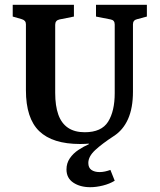

<svg xmlns="http://www.w3.org/2000/svg" viewBox="-20 -592 665 800"><path d="M314 8Q199 8 143.5 -45.5Q88 -99 88 -216V-491Q88 -507 71 -512L33 -523V-572H288V-523L228 -511Q210 -507 210 -489V-205Q210 -151 223 -114.5Q236 -78 263.5 -59.5Q291 -41 333 -41Q403 -41 430.5 -85Q458 -129 458 -204V-490Q458 -508 441 -511L380 -523V-572H592V-523L551 -512Q534 -508 534 -491V-210Q534 -142 513.5 -96Q493 -50 454 -25Q403 8 314 8ZM356 188Q314 188 285.5 169Q257 150 257 114Q257 88 271 67.5Q285 47 307 32.5Q329 18 350 9V3L454 -25Q405 7 376.5 33.5Q348 60 348 87Q348 107 361 116Q374 125 395 125Q406 125 417.5 122.5Q429 120 440 116L458 161Q437 174 409 181Q381 188 356 188Z"/></svg>

Font: Yrsa SemiBold
Style: Regular
Weight: 600
Version: Version 2.004